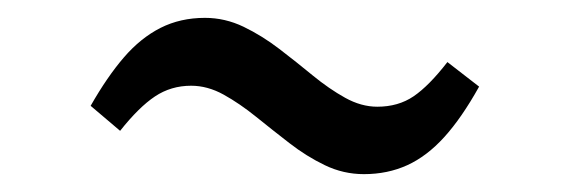

<svg xmlns="http://www.w3.org/2000/svg" viewBox="-20 -390 634 215"><path d="M387.5 -195Q364.5 -195 343.8 -205Q323 -215 304 -229.8Q285 -244.5 266.8 -259.2Q248.5 -274 230.5 -284Q212.5 -294 194 -294Q171.5 -294 153.5 -282Q135.5 -270 114.5 -243.5L81.5 -271.5Q100 -304 118.8 -325.8Q137.5 -347.5 159.8 -358.8Q182 -370 209.5 -370Q232 -370 252.8 -360Q273.5 -350 292.8 -335.2Q312 -320.5 330.2 -305.5Q348.5 -290.5 366.5 -280.5Q384.5 -270.5 402.5 -270.5Q426 -270.5 443.2 -282.2Q460.5 -294 481 -320.5L516.5 -293Q497 -258 477.5 -236.5Q458 -215 436 -205Q414 -195 387.5 -195Z"/></svg>

Font: Merriweather 48pt
Style: Italic
Weight: 400
Italic angle: -7.8°
Version: Version 2.101